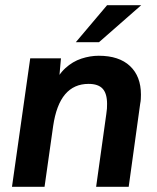

<svg xmlns="http://www.w3.org/2000/svg" viewBox="-20 -717 604 737"><path d="M26 0 96 -493H214L204 -381L184 -385Q203 -430 231 -455.5Q259 -481 292.5 -492Q326 -503 359 -503Q437 -503 479 -463.5Q521 -424 521 -354Q521 -345 520.5 -336.5Q520 -328 518 -318L474 0H349L388 -279Q390 -291 390.5 -300Q391 -309 391 -318Q391 -358 374 -376.5Q357 -395 320 -395Q264 -395 230 -355Q196 -315 184 -233L151 0ZM271 -555 391 -697H522L360 -555Z"/></svg>

Font: Hanken Grotesk
Style: Bold Italic
Weight: 700
Italic angle: -8°
Designer: Alfredo Marco Pradil
Foundry: Hanken Design Co.
Version: Version 3.013